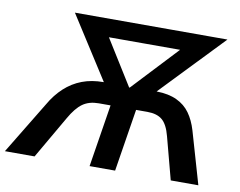

<svg xmlns="http://www.w3.org/2000/svg" viewBox="-109 -808 1137 911"><g transform="rotate(10 459.5 -352.5)"><path d="M-32 0 121 -252Q149 -301 186 -335Q223 -369 269 -386.5Q315 -404 372 -404H416L394 -372L181 -705H916L598 -373L584 -404H629Q686 -403 725.5 -384.5Q765 -366 789 -332.5Q813 -299 827 -252L900 0H767L713 -204Q699 -258 673.5 -279.5Q648 -301 602 -301H547L499 0H376L424 -301H367Q321 -301 290 -279Q259 -257 229 -204L111 0ZM496 -400H499L735 -652L734 -618H329L339 -652Z"/></g></svg>

Font: Nunito Sans 10pt SemiCondensed
Style: Bold Italic
Weight: 700
Width: 4
Italic angle: -9°
Designer: Vernon Adams
Foundry: Vernon Adams
Version: Version 3.101;gftools[0.9.27]